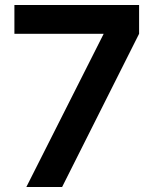

<svg xmlns="http://www.w3.org/2000/svg" viewBox="-20 -750 627 773"><path d="M397 -614H38V-730H540V-614L230 3H86L397 -613Z"/></svg>

Font: Sinter Bold
Style: Regular
Weight: 700
Foundry: Adobe & rsms
Version: Version 1.000